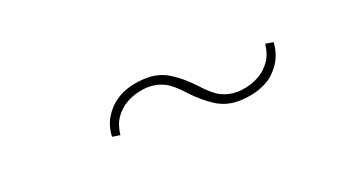

<svg xmlns="http://www.w3.org/2000/svg" viewBox="-25 -648 539 296"><g transform="rotate(-20 244.5 -500.0)"><path d="M388 -474Q376 -466 362 -462.5Q348 -459 334 -459Q314 -459 297.5 -469.5Q281 -480 265 -497Q249 -515 237 -521Q225 -527 211 -527Q203 -527 192.5 -524.5Q182 -522 172 -516Q162 -510 154.5 -499.5Q147 -489 145 -472L132 -474Q133 -492 141 -505Q149 -518 160.5 -526Q172 -534 186 -537.5Q200 -541 214 -541Q234 -541 250.5 -530.5Q267 -520 283 -503Q299 -485 311 -479Q323 -473 337 -473Q345 -473 355.5 -475.5Q366 -478 376 -484Q386 -490 393.5 -500.5Q401 -511 403 -528L416 -526Q415 -508 407 -495Q399 -482 388 -474Z"/></g></svg>

Font: Josefin Slab Thin
Style: Regular
Weight: 100
Designer: Santiago Orozco
Foundry: Typemade
Version: Version 2.000